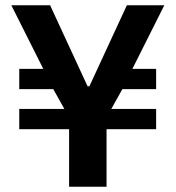

<svg xmlns="http://www.w3.org/2000/svg" viewBox="-20 -708 668 728"><path d="M242 0V-218H53V-295H224L182 -370H53V-447H144L23 -688H170L312 -381H319L461 -688H603L482 -447H572V-370H444L402 -295H572V-218H384V0Z"/></svg>

Font: Saira SemiBold
Style: Regular
Weight: 600
Designer: Hector Gatti with collaboration of the Omnibus-Type team
Foundry: Omnibus-Type
Version: Version 1.100; ttfautohint (v1.8.3)